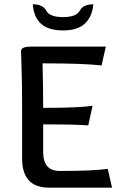

<svg xmlns="http://www.w3.org/2000/svg" viewBox="-20 -866 550 886"><path d="M497.1 0H206.5Q82 0 82 -134.8V-375.5Q82 -486.8 79.6 -548.3Q77.1 -609.9 77.1 -630.4Q77.1 -640.1 87.9 -645.5Q98.6 -650.9 130.4 -650.9H468.3L448.7 -564Q364.3 -573.7 176.3 -573.7Q179.2 -470.7 179.2 -368.2Q344.2 -368.2 407.2 -377.9L387.2 -287.1Q344.2 -292 179.2 -292V-164.1Q179.2 -77.1 255.4 -77.1Q413.6 -77.1 477.1 -86.9ZM271 -725.6Q203.6 -725.6 169.4 -756.3Q135.3 -787.1 131.3 -846.2Q178.2 -846.2 193.6 -816.7Q209 -787.1 271 -787.1Q332.5 -787.1 348.1 -816.7Q363.8 -846.2 410.6 -846.2Q405.8 -789.6 372.1 -757.6Q338.4 -725.6 271 -725.6Z"/></svg>

Font: Bainsley
Style: Regular
Weight: 400
Designer: Paul James MIller
Foundry: High-Logic / Made with FontCreator
Version: Version 1.411;March 28, 2021;FontCreator 13.0.0.2683 64-bit